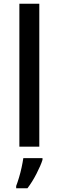

<svg xmlns="http://www.w3.org/2000/svg" viewBox="-20 -780 312 1021"><path d="M189 0H83V-760H189ZM206 70Q197 99 174.5 143Q152 187 126 221H66V209Q73 191 81 164.5Q89 138 95 110Q101 82 104 61H206Z"/></svg>

Font: Noto Sans Arabic Med
Style: Regular
Weight: 500
Designer: Monotype Design Team, Nadine Chahine, Nizar Qandah and Khaled Hosny
Foundry: Monotype Imaging Inc.
Version: Version 2.012; ttfautohint (v1.8.4.7-5d5b)